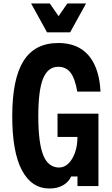

<svg xmlns="http://www.w3.org/2000/svg" viewBox="-20 -1064 640 1098"><path d="M263 14Q161 14 105.5 -90Q50 -194 50 -400Q50 -613 114.5 -715.5Q179 -818 313 -818Q388 -818 440 -786.5Q492 -755 521 -693Q550 -631 555 -540H422Q409 -615 383.5 -648.5Q358 -682 313 -682Q254 -682 226.5 -615Q199 -548 199 -400Q199 -246 227.5 -176Q256 -106 318 -106Q348 -106 371.5 -129Q395 -152 409 -191.5Q423 -231 423 -281H309V-414H543V0H423V-55H387Q373 -23 340.5 -4.5Q308 14 263 14ZM472 -1044 381 -879H249L158 -1044H265L352 -918H278L365 -1044Z"/></svg>

Font: Martian Mono Condensed SemiBold
Style: Regular
Weight: 600
Width: 3
Designer: Roman Shamin
Foundry: Evil Martians
Version: Version 1.000